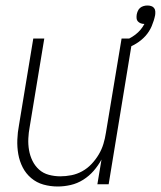

<svg xmlns="http://www.w3.org/2000/svg" viewBox="-20 -670 585 698"><path d="M190 8Q163 8 138 1Q113 -6 93.5 -22.5Q74 -39 62.5 -61.5Q51 -84 46.5 -109.5Q42 -135 43 -162Q44 -189 49 -215L101 -530H141L88 -209Q84 -188 83 -166.5Q82 -145 85.5 -124.5Q89 -104 98 -85.5Q107 -67 122 -53.5Q137 -40 157.5 -34.5Q178 -29 199 -29Q219 -29 239.5 -33Q260 -37 279 -47.5Q298 -58 313 -74Q328 -90 339 -108.5Q350 -127 356 -147Q362 -167 365 -187L422 -530H462L375 0H334L349 -90Q337 -68 320.5 -49Q304 -30 282.5 -16.5Q261 -3 237 2.5Q213 8 190 8ZM436 -493 427 -521Q451 -528 472 -544Q493 -560 505 -583Q504 -583 504 -583Q504 -583 504 -583Q497 -583 491 -585.5Q485 -588 481 -592.5Q477 -597 476.5 -603.5Q476 -610 477 -617Q478 -623 481 -630Q484 -637 489.5 -641.5Q495 -646 502 -648Q509 -650 516 -650Q523 -650 529.5 -648Q536 -646 540 -641Q544 -636 544.5 -629Q545 -622 544 -615Q540 -595 531.5 -575Q523 -555 508.5 -539Q494 -523 475 -511.5Q456 -500 436 -493Z"/></svg>

Font: Iosevka Curly XLtObl
Style: Regular
Weight: 200
Italic angle: -9°
Monospace: yes
Designer: Belleve Invis
Foundry: Belleve Invis
Version: Version 11.1.0; ttfautohint (v1.8.3)